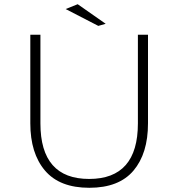

<svg xmlns="http://www.w3.org/2000/svg" viewBox="-20 -880 847 912"><path d="M124 -294V-715H172V-294Q172 -30 403.5 -30Q635 -30 635 -294V-715H683V-294Q683 -151 614 -69.5Q545 12 404 12Q263 12 193.5 -70Q124 -152 124 -294ZM447 -757 292 -837 349 -860 482 -767Z"/></svg>

Font: Julius Sans One
Style: Regular
Weight: 400
Designer: Luciano Vergara
Foundry: LatinoType
Version: Version 1.001